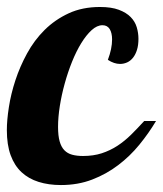

<svg xmlns="http://www.w3.org/2000/svg" viewBox="-33 -529 471 555"><path d="M418 -179.2Q397 -144 369.9 -110.8Q342.8 -77.6 308.8 -51.8Q274.9 -25.9 233.6 -10Q192.4 5.9 143.1 5.9Q107.4 5.9 78.6 -3.2Q49.8 -12.2 29.3 -31.2Q8.8 -50.3 -2.2 -80.3Q-13.2 -110.4 -13.2 -152.8Q-13.2 -181.6 -7.3 -219.5Q-1.5 -257.3 11.5 -296.9Q24.4 -336.4 45.2 -374.5Q65.9 -412.6 95.9 -442.4Q126 -472.2 165.5 -490.5Q205.1 -508.8 255.9 -508.8Q289.1 -508.8 310.5 -500.7Q332 -492.7 344.7 -479.7Q357.4 -466.8 362.3 -450.2Q367.2 -433.6 367.2 -417Q367.2 -398.4 363 -385Q358.9 -371.6 351.6 -362.3Q344.2 -353 334.5 -348.6Q324.7 -344.2 314 -344.2Q296.9 -344.2 278.8 -356Q291 -388.2 291 -415Q291 -433.6 284.2 -444.8Q277.3 -456.1 263.2 -456.1Q247.6 -456.1 231.9 -441.9Q216.3 -427.7 201.9 -404.3Q187.5 -380.9 175.3 -350.6Q163.1 -320.3 154.1 -287.6Q145 -254.9 139.9 -222.4Q134.8 -189.9 134.8 -162.1Q134.8 -136.7 139.4 -120.4Q144 -104 153.1 -94.7Q162.1 -85.4 175.5 -81.8Q189 -78.1 207 -78.1Q236.8 -78.1 261 -85.9Q285.2 -93.8 306.2 -107.4Q327.1 -121.1 345.9 -139.6Q364.7 -158.2 383.8 -179.2Z"/></svg>

Font: Lobster
Style: Regular
Weight: 400
Designer: Pablo Impallari
Foundry: Pablo Impallari
Version: Version 1.007; ttfautohint (v1.1) -l 8 -r 50 -G 50 -x 14 -D 